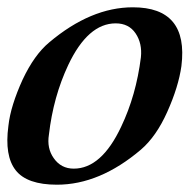

<svg xmlns="http://www.w3.org/2000/svg" viewBox="-20 -489 519 526"><path d="M477 -308Q469 -251 438 -182Q408 -115 366 -79Q253 17 136 17Q54 17 23 -22.5Q-8 -62 3 -144Q6 -172 16 -204Q26 -236 42 -271Q74 -339 115 -373Q229 -469 344 -469Q497 -469 477 -308ZM366 -332Q370 -370 351.5 -397.5Q333 -425 297 -425Q221 -425 167 -311Q126 -224 114 -120Q108 -83 127 -56Q147 -27 182 -27Q258 -27 312 -142Q353 -228 366 -332Z"/></svg>

Font: DG Didot
Style: Bold Italic
Weight: 700
Designer: David Gatwood, Takis Katsoulidis, and George D. Matthiopoulos
Foundry: David Gatwood
Version: Version 1.0